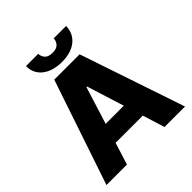

<svg xmlns="http://www.w3.org/2000/svg" viewBox="-240 -1086 1253 1253"><g transform="rotate(-45 386.0 -460.0)"><path d="M23.4 0 268.8 -727.3H502.8L748.2 0H559.3L511.4 -152.7H260.3L212.4 0ZM201 -920.5H314.3Q313.9 -897 330.3 -877.8Q346.9 -858.7 385.7 -858.7Q423.3 -858.7 440 -877.5Q456.3 -896 456.7 -920.5H571Q570.3 -853.7 521 -813.2Q470.9 -772.7 385.7 -772.7Q351.2 -772.7 317.8 -781.1Q284.4 -789.4 258.3 -807.4Q232.2 -825.3 216.4 -853.2Q200.6 -881 201 -920.5ZM469.5 -286.2 388.5 -544H382.8L302.2 -286.2Z"/></g></svg>

Font: Inter P Extra Bold
Style: Regular
Weight: 800
Designer: Rasmus Andersson
Foundry: rsms
Version: Version 3.018;git-588b23468